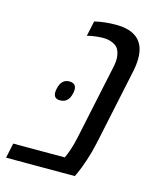

<svg xmlns="http://www.w3.org/2000/svg" viewBox="-120 -712 648 783"><g transform="rotate(15 204.5 -320.0)"><path d="M272.5 -639.6Q396 -639.6 396 -529.8Q396 -503.9 389.2 -472.2L321.8 -153.8Q313.5 -114.3 300.5 -75.7Q287.6 -37.1 278.8 -18.6L270 0H-20L-6.8 -63H210.9Q228.5 -99.6 240.2 -153.8L306.2 -465.3Q314 -498.5 310.3 -519.3Q306.6 -540 298.8 -550.3Q291 -560.5 274.2 -567.4Q257.3 -574.2 238.3 -574.2Q204.6 -574.2 169.4 -565.4L183.1 -629.4Q224.1 -639.6 272.5 -639.6ZM149.4 -367.2Q178.2 -367.2 178.2 -339.8Q178.2 -333 176.3 -324.7Q167.5 -282.7 131.8 -282.7Q104.5 -282.7 104.5 -309.1Q104.5 -315.9 106.4 -324.7Q115.2 -367.2 149.4 -367.2Z"/></g></svg>

Font: Open Sans Hebrew
Style: Italic
Weight: 400
Italic angle: -12°
Foundry: Ascender Corporation, Yanek Iontef
Version: Version 2.001;PS 002.001;hotconv 1.0.70;makeotf.lib2.5.58329